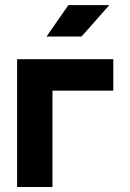

<svg xmlns="http://www.w3.org/2000/svg" viewBox="-20 -743 518 763"><path d="M47.9 0H188.5V-382.8H430.2V-507.8H47.9ZM303.9 -597.7 414.3 -722.7H251.8L164.8 -597.7Z"/></svg>

Font: Giphurs SC
Style: Regular
Weight: 400
Version: Version 0.920